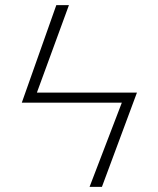

<svg xmlns="http://www.w3.org/2000/svg" viewBox="-20 -724 613 744"><path d="M64.5 -326.2 198.2 -704.1H247.1L123 -365.2H510.7L375 0H327.1L452.1 -326.2Z"/></svg>

Font: Gothic A1 ExtraLight
Style: Regular
Weight: 275
Designer: HanYang I&C Co.,Ltd.
Foundry: HanYang I&C Co.,Ltd.
Version: Version 2.50